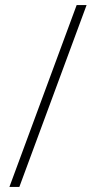

<svg xmlns="http://www.w3.org/2000/svg" viewBox="-20 -734 374 754"><path d="M320 -714H281L17 0H56Z"/></svg>

Font: Noto Sans Myanmar UI SemiCondensed ExtraLight
Style: Regular
Weight: 200
Width: 4
Designer: Monotype Design Team
Foundry: Monotype Imaging Inc.
Version: Version 2.103